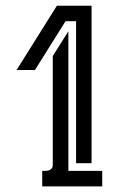

<svg xmlns="http://www.w3.org/2000/svg" viewBox="-20 -664 423 684"><path d="M306.2 -82.5H251V-588.4H213.4L104.5 -414.6H39.1L182.6 -643.6H306.2ZM223.6 -55.2H344.2V0H130.4V-55.2Q136.2 -55.2 143.1 -55.4Q149.9 -55.7 155.3 -57.6Q160.6 -59.6 164.3 -64Q168 -68.4 168 -76.7V-464.4L223.6 -552.7Z"/></svg>

Font: Isar CAT
Style: Regular
Weight: 400
Designer: Digitized by Peter Wiegel
Foundry: CAT-Fonts, Peter Wiegel
Version: Version 1.000; ttfautohint (v1.3)